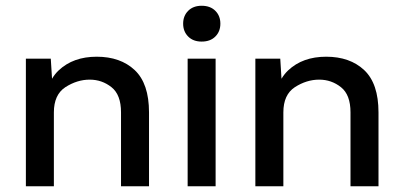

<svg xmlns="http://www.w3.org/2000/svg" viewBox="-20 -650 1407 670"><path d="M70.3 -445.3V-354.5V-184.6V-86.9V0H168V-116.2V-243.2V-257.8C168 -298.8 181.3 -328.1 208 -345.7C235.4 -363.3 263.7 -372.1 293 -372.1C321.6 -372.1 347 -363.3 369.1 -345.7C391.3 -328.1 402.3 -298.8 402.3 -257.8V-86.9V0H500V-257.8C500 -324.9 483.4 -374 450.2 -405.3C417 -436.5 372.7 -452.1 317.4 -452.1C262.7 -452.1 218.4 -436.2 184.6 -404.3C175.7 -395.8 168 -386.1 161.6 -375.2C159.8 -405.5 158.4 -428.8 157.2 -445.3Z M634.8 -445.3V-354.5V-184.6V-86.9V0H732.4V-166V-334V-403.3V-445.3ZM619.1 -567.4C619.1 -549.2 625 -534.2 636.7 -522.5C648.4 -510.7 664.1 -504.9 683.6 -504.9C703.8 -504.9 719.7 -510.7 731.4 -522.5C743.2 -534.2 749 -549.2 749 -567.4C749 -585.6 743.2 -600.6 731.4 -612.3C719.7 -624 703.8 -629.9 683.6 -629.9C664.1 -629.9 648.4 -624 636.7 -612.3C625 -600.6 619.1 -585.6 619.1 -567.4Z M871.1 -445.3V-354.5V-184.6V-86.9V0H968.8V-116.2V-243.2V-257.8C968.8 -298.8 982.1 -328.1 1008.8 -345.7C1036.1 -363.3 1064.5 -372.1 1093.8 -372.1C1122.4 -372.1 1147.8 -363.3 1169.9 -345.7C1192.1 -328.1 1203.1 -298.8 1203.1 -257.8V-86.9V0H1300.8V-257.8C1300.8 -324.9 1284.2 -374 1251 -405.3C1217.8 -436.5 1173.5 -452.1 1118.2 -452.1C1063.5 -452.1 1019.2 -436.2 985.4 -404.3C976.5 -395.8 968.8 -386.1 962.3 -375.2C960.6 -405.5 959.2 -428.8 958 -445.3Z"/></svg>

Font: Helmet
Style: Regular
Weight: 400
Designer: Carl Enlund
Version: 1.0